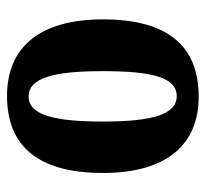

<svg xmlns="http://www.w3.org/2000/svg" viewBox="-40 -550 599 560"><g transform="rotate(90 260.0 -269.5)"><path d="M259 10C407 10 484 -82 484 -270C484 -458 399 -549 262 -549C113 -549 36 -458 36 -270C36 -82 120 10 259 10ZM261 -53C206 -53 187 -128 187 -270C187 -412 205 -485 260 -485C314 -485 334 -412 334 -270C334 -128 315 -53 261 -53Z"/></g></svg>

Font: Noto Serif Sinhala ExtraCondensed ExtraBold
Style: Regular
Weight: 800
Width: 2
Designer: Jelle Bosma - Monotype Design Team
Foundry: Monotype Imaging Inc.
Version: Version 2.007